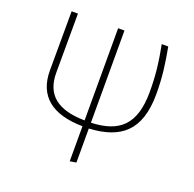

<svg xmlns="http://www.w3.org/2000/svg" viewBox="-135 -700 1066 1055"><g transform="rotate(20 398.5 -173.0)"><path d="M701 -294C701 -392 691 -465 673 -562H635C654 -464 663 -389 663 -293C663 -100 580 -29 417 -23V-562H380V-23C224 -25 144 -85 144 -216L145 -562H108L107 -216C107 -65 203 9 380 11V216L417 210V11C599 1 701 -78 701 -294Z"/></g></svg>

Font: Glow Sans SC Normal ExtraLight
Style: Regular
Weight: 200
Designer: Ryoko NISHIZUKA (kana, bopomofo & ideographs); Paul D. Hunt (Latin, Greek & Cyrillic); Sandoll Communications, Soo-young
Version: Version 0.93